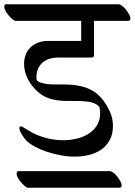

<svg xmlns="http://www.w3.org/2000/svg" viewBox="-49 -707 632 901"><path d="M468 96Q475 97 484.5 104.5Q494 112 502 122.5Q510 133 516 144Q522 155 522 163Q522 173 513 174H80Q74 172 65.5 164.5Q57 157 49 147.5Q41 138 35 127.5Q29 117 29 108Q29 100 35 96ZM75 -47Q63 -60 52.5 -77.5Q42 -95 42 -106Q42 -114 48 -114Q54 -114 62 -108.5Q70 -103 81 -97Q117 -74 160 -61.5Q203 -49 248 -49Q279 -49 309.5 -56Q340 -63 364.5 -78Q389 -93 404.5 -116.5Q420 -140 421 -173Q421 -179 420 -189.5Q419 -200 417 -206Q399 -224 372 -228.5Q345 -233 322 -233Q287 -233 257 -233.5Q227 -234 200 -240Q173 -246 149.5 -260.5Q126 -275 103 -303Q64 -353 64 -408Q64 -429 71 -448.5Q78 -468 92 -482.5Q106 -497 127.5 -506Q149 -515 178 -515H332V-609H22Q16 -611 7.5 -618.5Q-1 -626 -9 -635.5Q-17 -645 -23 -655.5Q-29 -666 -29 -675Q-29 -683 -23 -687H509Q516 -686 525.5 -678.5Q535 -671 543 -660.5Q551 -650 557 -639Q563 -628 563 -620Q563 -611 554 -609H392V-443Q389 -439 383 -437H223Q204 -437 186 -432Q168 -427 153.5 -415.5Q139 -404 130.5 -386.5Q122 -369 122 -344Q122 -336 123 -332V-331Q132 -321 154 -316Q176 -311 191 -311Q226 -311 259.5 -310.5Q293 -310 324 -304Q355 -298 382.5 -283Q410 -268 434 -238Q454 -212 467.5 -181Q481 -150 481 -117Q481 -77 465.5 -49Q450 -21 424.5 -4Q399 13 367 20.5Q335 28 303 28Q269 28 234.5 21.5Q200 15 169 4.5Q138 -6 113.5 -19.5Q89 -33 75 -47Z"/></svg>

Font: Asar
Style: Regular
Weight: 400
Designer: Eben Sorkin
Foundry: Eben Sorkin, Pria Ravichandran
Version: Version 1.003; ttfautohint (v1.3) -l 8 -r 50 -G 0 -x 0 -H 45